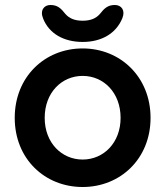

<svg xmlns="http://www.w3.org/2000/svg" viewBox="-20 -739 662 769"><path d="M311 -545C159 -545 39 -431 39 -267C39 -103 159 10 311 10C462 10 583 -103 583 -267C583 -431 462 -545 311 -545ZM311 -100C227 -100 159 -167 159 -267C159 -368 227 -435 311 -435C395 -435 463 -368 463 -267C463 -167 395 -100 311 -100ZM470 -666C483 -698 466 -719 440 -719C412 -719 398 -706 380 -683C365 -666 344 -656 311 -656C278 -656 257 -666 242 -683C224 -706 210 -719 182 -719C156 -719 139 -697 153 -664C177 -604 236 -571 311 -571C387 -571 445 -605 470 -666Z"/></svg>

Font: Hotpoint
Style: Bold
Weight: 700
Designer: Andrew Paglinawan, Luciano Perondi, Riccardo Olocco
Foundry: CAST Cooperativa Anonima Servizi Tipografici
Version: Version 1.000;PS 2.1;hotconv 16.6.51;makeotf.lib2.5.65220